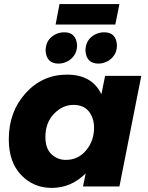

<svg xmlns="http://www.w3.org/2000/svg" viewBox="-20 -912 726 939"><path d="M544 -792H252L271 -892H564ZM266 -601Q208 -601 203 -663Q203 -706 230.5 -730Q258 -754 295 -754Q352 -754 357 -691Q357 -662.5 343.5 -642.2Q330 -622 309 -611.5Q288 -601 266 -601ZM461 -601Q403 -601 398 -663Q398 -706 425.5 -730Q453 -754 490 -754Q548 -754 552 -691Q552 -662.5 538.5 -642.2Q525 -622 504 -611.5Q483 -601 461 -601ZM233 7Q144 7 83.5 -56Q23 -119 23 -231Q23 -365 105 -456Q187 -547 308 -547Q430 -547 476 -451L494 -541H671L564 0H386L399 -64Q328 7 233 7ZM302 -130Q362 -130 401 -176.5Q440 -223 440 -287Q440 -335 414.5 -367Q389 -399 339 -399Q286 -399 244 -355.5Q202 -312 202 -242Q202 -186 231.5 -158Q261 -130 302 -130Z"/></svg>

Font: Argentum Sans
Style: Bold Italic
Weight: 700
Italic angle: -11°
Designer: Julieta Ulanovsky (font), Cristiano Sobral (main changes and remaster)
Foundry: Julieta Ulanovsky (font), Cristiano Sobral (main changes and remaster)
Version: Version 2.007;June 15, 2022;FontCreator 14.0.0.2814 64-bit; 